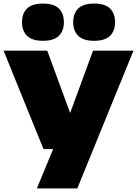

<svg xmlns="http://www.w3.org/2000/svg" viewBox="-27 -833 766 1073"><path d="M216 0 -7 -550H237L365 -201.5L493 -550H719L405 220H179L270 0ZM499 -605Q438.5 -605 410.2 -632.8Q382 -660.5 382 -709Q382 -758 410.2 -785.5Q438.5 -813 499 -813Q560 -813 588 -785.5Q616 -758 616 -709Q616 -660.5 588 -632.8Q560 -605 499 -605ZM213 -605Q152.5 -605 124.2 -632.8Q96 -660.5 96 -709Q96 -758 124.2 -785.5Q152.5 -813 213 -813Q274 -813 302 -785.5Q330 -758 330 -709Q330 -660.5 302 -632.8Q274 -605 213 -605Z"/></svg>

Font: Encode Sans Expanded Black
Style: Regular
Weight: 900
Width: 7
Designer: Multiple Designers
Foundry: Impallari Type
Version: Version 3.000; ttfautohint (v1.8.3) -l 8 -r 50 -G 200 -x 14 